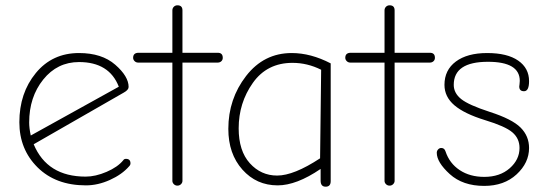

<svg xmlns="http://www.w3.org/2000/svg" viewBox="-20 -693 2060 724"><path d="M304 6Q190 6 121.5 -62Q53 -130 53 -232Q53 -342 115 -417.5Q177 -493 278 -493Q364 -493 414.5 -449Q465 -405 465 -365Q465 -354 447 -344L107 -149Q158 -27 303 -27Q340 -27 382 -45Q424 -63 445 -89Q448 -94 455 -94Q472 -94 472 -77Q472 -71 467 -66Q440 -35 394.5 -14.5Q349 6 304 6ZM96 -182 428 -366Q392 -459 278 -459Q196 -459 143 -393Q90 -327 90 -231Q90 -210 96 -182Z M630 -11V-457H501Q493 -457 487.5 -462.5Q482 -468 482 -475Q482 -494 503 -494H630V-654Q630 -662 635.5 -667.5Q641 -673 649 -673Q668 -673 668 -654V-494H801Q820 -494 820 -475Q820 -467 814.5 -462Q809 -457 801 -457H668V-11Q668 -4 662.5 1.5Q657 7 649 7Q641 7 635.5 1.5Q630 -4 630 -11Z M1189 -12V-56Q1098 6 1027 6Q947 6 894 -53.5Q841 -113 841 -207Q841 -320 908 -406.5Q975 -493 1080 -493Q1152 -493 1227 -454V-10Q1227 11 1208 11Q1189 11 1189 -12ZM1025 -31Q1088 -31 1187 -96L1191 -430Q1139 -456 1083 -456Q987 -456 933.5 -380.5Q880 -305 880 -209Q880 -124 922 -77.5Q964 -31 1025 -31Z M1430 -11V-457H1301Q1293 -457 1287.5 -462.5Q1282 -468 1282 -475Q1282 -494 1303 -494H1430V-654Q1430 -662 1435.5 -667.5Q1441 -673 1449 -673Q1468 -673 1468 -654V-494H1601Q1620 -494 1620 -475Q1620 -467 1614.5 -462Q1609 -457 1601 -457H1468V-11Q1468 -4 1462.5 1.5Q1457 7 1449 7Q1441 7 1435.5 1.5Q1430 -4 1430 -11Z M1806 8Q1725 8 1676 -36.5Q1627 -81 1627 -117Q1627 -124 1632 -129.5Q1637 -135 1644 -135Q1656 -135 1660 -122Q1675 -77 1713.5 -51.5Q1752 -26 1806 -26Q1865 -26 1902 -58.5Q1939 -91 1939 -135Q1939 -171 1912 -194Q1885 -217 1809 -240Q1731 -264 1693.5 -296Q1656 -328 1656 -373Q1656 -429 1699 -461Q1742 -493 1817 -493Q1893 -493 1934 -464.5Q1975 -436 1975 -387Q1975 -349 1956 -349Q1938 -349 1938 -367Q1938 -369 1939 -375Q1940 -381 1940 -388Q1940 -460 1820 -460Q1691 -460 1691 -373Q1691 -342 1719 -319.5Q1747 -297 1827 -271Q1911 -244 1943 -212Q1975 -180 1975 -135Q1975 -79 1928 -35.5Q1881 8 1806 8Z"/></svg>

Font: Comic Neue Light
Style: Regular
Weight: 300
Designer: Craig Rozynski
Foundry: Craig Rozynski
Version: Version 2.003